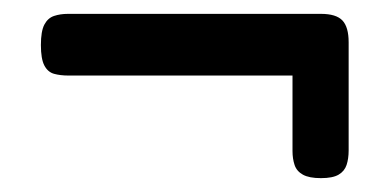

<svg xmlns="http://www.w3.org/2000/svg" viewBox="-20 -384 557 277"><path d="M443 -127Q426 -127 417 -132Q408 -137 405 -146Q402 -155 402 -166V-275H79Q67 -275 58 -277.5Q49 -280 44 -289.5Q39 -299 39 -319Q39 -339 44 -348.5Q49 -358 58 -361Q67 -364 78 -364H443Q465 -364 474 -354.5Q483 -345 483 -323V-167Q483 -155 480 -146Q477 -137 468.5 -132Q460 -127 443 -127Z"/></svg>

Font: Fredoka Light
Style: Regular
Weight: 400
Version: Version 2.001